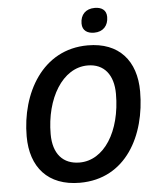

<svg xmlns="http://www.w3.org/2000/svg" viewBox="-61 -975 849 1036"><g transform="rotate(-5 363.5 -456.5)"><path d="M477 -790C525 -790 554 -821 554 -869C554 -907 527 -923 491 -923C442 -923 413 -893 413 -845C413 -806 441 -790 477 -790ZM330 10C579 10 696 -214 696 -453C696 -619 605 -725 436 -725C189 -725 65 -496 65 -264C65 -97 157 10 330 10ZM338 -99C248 -99 195 -158 195 -265C195 -457 289 -617 426 -617C515 -617 565 -554 565 -451C565 -247 470 -99 338 -99Z"/></g></svg>

Font: Noto Sans SemiBold
Style: Italic
Weight: 600
Italic angle: -12°
Designer: Monotype Design Team
Foundry: Monotype Imaging Inc.
Version: Version 2.013